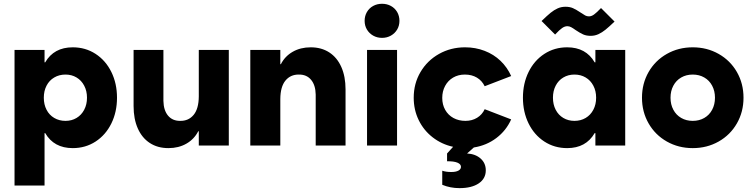

<svg xmlns="http://www.w3.org/2000/svg" viewBox="-20 -767 3970 1012"><path d="M56.6 -503.9H214.8V-438.5H218.3Q264.2 -517.6 363.3 -517.6Q430.7 -517.6 483.9 -482.9Q537.1 -448.2 566.9 -387.7Q596.7 -327.1 596.7 -252Q596.7 -176.8 566.9 -116.2Q537.1 -55.7 483.9 -21Q430.7 13.7 363.3 13.7Q264.2 13.7 218.3 -65.4H214.8V210.9H56.6ZM438.5 -252Q438.5 -287.6 423.8 -315.4Q409.2 -343.3 383.5 -358.6Q357.9 -374 325.2 -374Q292 -374 265.9 -358.6Q239.7 -343.3 225.3 -315.4Q210.9 -287.6 210.9 -252Q210.9 -216.3 225.3 -188.5Q239.7 -160.6 265.9 -145.3Q292 -129.9 325.2 -129.9Q357.9 -129.9 383.5 -145.3Q409.2 -160.6 423.8 -188.5Q438.5 -216.3 438.5 -252Z M1186 0H1027.8V-75.2H1024.9Q1003.4 -33.2 962.4 -9.8Q921.4 13.7 867.7 13.7Q811 13.7 769.8 -13.2Q728.5 -40 706.3 -90.1Q684.1 -140.1 684.1 -208V-503.9H841.3V-235.4Q842.3 -185.5 865.7 -157.5Q889.2 -129.4 930.2 -129.9Q974.1 -129.4 1000.7 -161.6Q1027.3 -193.8 1027.8 -258.8V-503.9H1186Z M1299.3 -503.9H1457.5V-428.7H1460.4Q1481.9 -470.7 1522.9 -494.1Q1564 -517.6 1617.7 -517.6Q1674.3 -517.6 1715.6 -490.7Q1756.8 -463.9 1779.1 -413.8Q1801.3 -363.8 1801.3 -295.9V0H1644V-268.6Q1643.1 -318.4 1619.6 -346.4Q1596.2 -374.5 1555.2 -374Q1511.2 -374.5 1484.6 -342.3Q1458 -310.1 1457.5 -245.1V0H1299.3Z M1914.6 -503.9H2072.8V0H1914.6ZM1901.9 -657.2Q1901.9 -682.6 1913.8 -703.4Q1925.8 -724.1 1946.8 -735.6Q1967.8 -747.1 1993.7 -747.1Q2019.5 -747.1 2040.5 -735.6Q2061.5 -724.1 2073.5 -703.4Q2085.4 -682.6 2085.4 -657.2Q2085.4 -631.8 2073.5 -611.6Q2061.5 -591.3 2040.5 -579.3Q2019.5 -567.4 1993.7 -567.4Q1967.8 -567.4 1946.8 -579.3Q1925.8 -591.3 1913.8 -611.6Q1901.9 -631.8 1901.9 -657.2Z M2311 207V132.8Q2330.1 139.6 2358.9 139.6Q2382.8 139.6 2396.2 132.3Q2409.7 125 2409.7 112.3Q2409.7 98.1 2390.9 90.3Q2372.1 82.5 2336.4 83V42L2368.2 6.8Q2308.1 -6.3 2260.7 -43Q2213.4 -79.6 2187 -133.8Q2160.6 -188 2160.6 -252Q2160.6 -326.7 2196.3 -387.2Q2231.9 -447.8 2293.9 -482.7Q2356 -517.6 2431.2 -517.6Q2486.3 -517.6 2534.4 -499Q2582.5 -480.5 2618.2 -446.3Q2653.8 -412.1 2674.3 -366.2L2534.7 -312.5Q2520.5 -341.8 2493.7 -357.9Q2466.8 -374 2430.2 -374Q2395.5 -374 2368.4 -358.2Q2341.3 -342.3 2326.2 -314.2Q2311 -286.1 2311 -251Q2311 -215.3 2326.7 -187.7Q2342.3 -160.2 2370.1 -145Q2397.9 -129.9 2433.1 -129.9Q2467.8 -129.9 2494.6 -146.2Q2521.5 -162.6 2534.7 -191.4L2674.3 -137.7Q2647.9 -78.6 2596.4 -39.6Q2544.9 -0.5 2477.5 10.3L2441.9 42Q2485.8 44.4 2513.2 68.6Q2540.5 92.8 2540.5 130.9Q2540.5 174.3 2503.4 199.5Q2466.3 224.6 2401.9 224.6Q2353 224.6 2311 207Z M3122.1 -252Q3122.1 -287.6 3107.4 -315.4Q3092.8 -343.3 3066.9 -358.6Q3041 -374 3007.8 -374Q2975.1 -374 2949.2 -358.6Q2923.3 -343.3 2908.9 -315.4Q2894.5 -287.6 2894.5 -252Q2894.5 -216.3 2908.9 -188.5Q2923.3 -160.6 2949.2 -145.3Q2975.1 -129.9 3007.8 -129.9Q3041 -129.9 3066.9 -145.3Q3092.8 -160.6 3107.4 -188.5Q3122.1 -216.3 3122.1 -252ZM3118.2 0V-65.4H3114.3Q3068.4 13.7 2969.7 13.7Q2902.3 13.7 2849.1 -21Q2795.9 -55.7 2766.1 -116.2Q2736.3 -176.8 2736.3 -252Q2736.3 -327.1 2766.1 -387.7Q2795.9 -448.2 2849.1 -482.9Q2902.3 -517.6 2969.7 -517.6Q3068.4 -517.6 3114.3 -438.5H3118.2V-503.9H3275.4V0ZM3014.2 -608.4Q3000 -618.7 2990.2 -623.8Q2980.5 -628.9 2970.2 -628.9Q2957 -628.9 2943.1 -619.4Q2929.2 -609.9 2905.8 -585L2834.5 -656.2Q2864.3 -685.1 2882.3 -699.7Q2900.4 -714.4 2919.4 -722.9Q2938.5 -731.4 2960.4 -731.4Q2983.4 -731.4 3000.2 -723.9Q3017.1 -716.3 3039.6 -701.2Q3056.2 -689.9 3064.9 -685.3Q3073.7 -680.7 3084.5 -680.7Q3097.2 -680.7 3110.6 -690.2Q3124 -699.7 3147.9 -724.6L3219.2 -653.3Q3189.5 -625 3171.4 -610.4Q3153.3 -595.7 3134.3 -586.9Q3115.2 -578.1 3093.3 -578.1Q3070.3 -578.1 3053.5 -585.7Q3036.6 -593.3 3014.2 -608.4Z M3363.8 -252Q3363.8 -326.7 3398.7 -387.5Q3433.6 -448.2 3494.9 -482.9Q3556.2 -517.6 3631.3 -517.6Q3706.5 -517.6 3767.8 -482.9Q3829.1 -448.2 3864 -387.5Q3898.9 -326.7 3898.9 -252Q3898.9 -177.2 3864 -116.5Q3829.1 -55.7 3767.8 -21Q3706.5 13.7 3631.3 13.7Q3556.2 13.7 3494.9 -21Q3433.6 -55.7 3398.7 -116.5Q3363.8 -177.2 3363.8 -252ZM3748.5 -252Q3748.5 -287.6 3733.6 -315.4Q3718.8 -343.3 3692.1 -358.6Q3665.5 -374 3631.3 -374Q3597.2 -374 3570.6 -358.6Q3543.9 -343.3 3529.1 -315.4Q3514.2 -287.6 3514.2 -252Q3514.2 -216.3 3529.1 -188.5Q3543.9 -160.6 3570.6 -145.3Q3597.2 -129.9 3631.3 -129.9Q3665.5 -129.9 3692.1 -145.3Q3718.8 -160.6 3733.6 -188.5Q3748.5 -216.3 3748.5 -252Z"/></svg>

Font: Wanted Sans ExtraBold
Style: Regular
Weight: 800
Designer: Original Design by Kil Hyung-jin and Kang Hanbin, Wanted Lab, Inc; Hangeul from Source Han Sans by Jang Soo-young and Ka
Foundry: Wanted Lab, Inc.
Version: Version 1.003